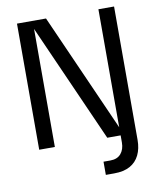

<svg xmlns="http://www.w3.org/2000/svg" viewBox="-97 -781 878 1057"><g transform="rotate(-10 342.5 -252.5)"><path d="M408.1 200V126.3H446.2Q485.5 126.3 505.8 102.2Q526.1 78 526.1 40V0H451.3L158.4 -659.8V0H70.9V-705H233.2L526.1 -45.2V-705H613.6V40.3Q613.6 89.3 596 125.3Q578.5 161.3 543.5 180.7Q508.6 200 454.8 200Z"/></g></svg>

Font: TikTok Sans Light
Style: Regular
Weight: 300
Version: Version 4.000